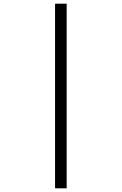

<svg xmlns="http://www.w3.org/2000/svg" viewBox="-20 -821 660 1041"><path d="M341.5 200V-801H278.5V200Z"/></svg>

Font: Monaspace Argon ExtraLight
Style: Regular
Weight: 200
Designer: Riley Cran & the Lettermatic Team
Foundry: Lettermatic
Version: Version 1.000 (Monaspace Argon)